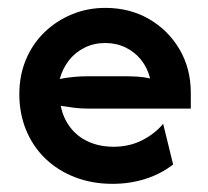

<svg xmlns="http://www.w3.org/2000/svg" viewBox="-20 -449 523 482"><path d="M262.5 12.5Q211.1 12.5 168.1 -4.2Q125 -20.8 93.8 -51Q62.5 -81.2 45.5 -122.6Q28.5 -163.9 28.5 -212.5Q28.5 -259 44.8 -298.6Q61.1 -338.2 91 -367.4Q120.8 -396.5 160.1 -412.8Q199.3 -429.2 244.4 -429.2Q305.6 -429.2 353.8 -401.4Q402.1 -373.6 430.6 -325.3Q459 -277.1 459 -216V-176.4H200Q182.6 -176.4 166 -178.5Q149.3 -180.6 132.6 -183.3Q138.2 -153.5 155.9 -129.9Q173.6 -106.2 201.7 -93.4Q229.9 -80.6 265.3 -80.6Q304.9 -80.6 336.8 -96.9Q368.8 -113.2 389.6 -138.2L414.6 -36.1Q383.3 -11.8 344.4 0.3Q305.6 12.5 262.5 12.5ZM129.9 -250.7Q147.2 -254.2 164.9 -255.9Q182.6 -257.6 200 -257.6H289.6Q308.3 -257.6 325 -256.6Q341.7 -255.6 356.9 -252.1Q350 -279.2 334 -299Q318.1 -318.8 295.1 -329.9Q272.2 -341 243.8 -341Q216 -341 192.7 -329.5Q169.4 -318.1 153.5 -297.9Q137.5 -277.8 129.9 -250.7Z"/></svg>

Font: Afacad Flux SemiBold
Style: Regular
Weight: 600
Designer: Kristian Moeller
Foundry: Dicotype
Version: Version 1.100